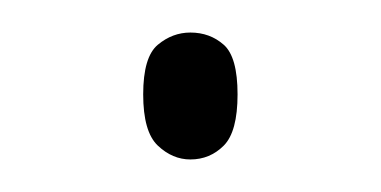

<svg xmlns="http://www.w3.org/2000/svg" viewBox="-20 -416 234 118"><path d="M97 -318Q86 -318 77 -326.5Q68 -335 68 -358Q68 -381 77 -388.5Q86 -396 97 -396Q109 -396 117.5 -388.5Q126 -381 126 -358Q126 -335 117.5 -326.5Q109 -318 97 -318Z"/></svg>

Font: Noto Serif Khmer Thin
Style: Regular
Weight: 250
Version: Version 2.003